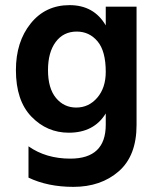

<svg xmlns="http://www.w3.org/2000/svg" viewBox="-20 -533 611 748"><path d="M512 -46Q512 74 442.5 134.5Q373 195 266 195Q166 195 91 159V37Q159 85 254 85Q392 85 392 -47V-91Q346 -16 248 -16Q163 -16 102.5 -78.5Q42 -141 42 -260Q42 -370 99.5 -441.5Q157 -513 251 -513Q346 -513 392 -434V-507H512ZM167 -260Q167 -189 198 -151.5Q229 -114 277 -114Q326 -114 359 -152.5Q392 -191 392 -253Q392 -334 360 -372Q328 -410 279 -410Q227 -410 197 -369.5Q167 -329 167 -260Z"/></svg>

Font: Hind Madurai SemiBold
Style: Regular
Weight: 600
Designer: Jyotish Sonowal
Foundry: Indian Type Foundry
Version: Version 1.001;PS 1.0;hotconv 1.0.86;makeotf.lib2.5.63406; tt